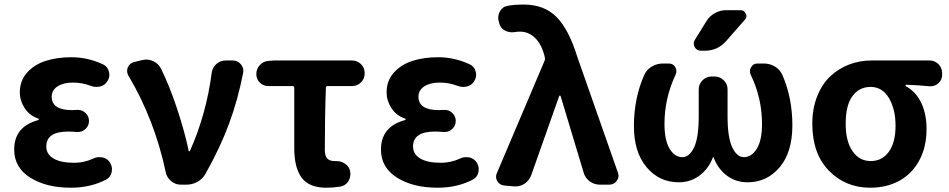

<svg xmlns="http://www.w3.org/2000/svg" viewBox="-20 -832 4277 865"><path d="M298.8 13.7Q188.5 13.7 116.2 -31.7Q43.9 -77.1 43.9 -158.2Q43.9 -261.7 152.3 -291Q155.3 -292 155.3 -294.4Q155.3 -296.9 152.3 -297.9Q112.3 -311.5 90.8 -345.2Q69.3 -378.9 69.3 -416Q69.3 -468.8 102.5 -505.4Q135.7 -542 187 -558.1Q238.3 -574.2 301.8 -574.2Q375 -574.2 444.3 -542Q464.8 -532.2 470.7 -509.8Q472.7 -502 472.7 -495.1Q472.7 -480.5 464.8 -467.8Q454.1 -448.2 431.6 -442.4Q421.9 -440.4 414.1 -440.4Q400.4 -440.4 388.7 -445.3Q350.6 -460 308.6 -460Q265.6 -460 239.3 -442.9Q212.9 -425.8 212.9 -396.5Q212.9 -335.9 304.7 -335.9Q314.5 -335.9 327.1 -336.9Q329.1 -336.9 331.1 -336.9Q350.6 -336.9 365.2 -323.2Q380.9 -308.6 380.9 -287.1Q380.9 -265.6 365.2 -251Q350.6 -237.3 331.1 -237.3Q329.1 -237.3 327.1 -237.3Q303.7 -239.3 287.1 -239.3Q188.5 -239.3 188.5 -171.9Q188.5 -137.7 220.7 -118.2Q252.9 -98.6 314.5 -98.6Q357.4 -98.6 399.4 -117.2Q412.1 -124 426.8 -124Q434.6 -124 441.4 -123Q463.9 -118.2 475.6 -99.6Q484.4 -85 484.4 -69.3Q484.4 -63.5 483.4 -57.6Q478.5 -34.2 459 -23.4Q388.7 13.7 298.8 13.7Z M906.2 -49.8Q893.6 -26.4 870.1 -13.2Q846.7 0 819.3 0H794.9Q770.5 0 751 -16.1Q731.4 -32.2 726.6 -56.6Q676.8 -292 558.6 -491.2Q552.7 -501 552.7 -512.7Q552.7 -520.5 555.7 -528.3Q564.5 -547.9 585 -552.7L621.1 -561.5Q629.9 -563.5 638.7 -563.5Q655.3 -563.5 669.9 -556.6Q693.4 -545.9 705.1 -523.4Q744.1 -444.3 778.3 -340.8Q812.5 -237.3 830.1 -152.3Q830.1 -150.4 832.5 -150.4Q835 -150.4 835.9 -152.3Q909.2 -316.4 933.6 -502.9Q936.5 -527.3 954.6 -543.5Q972.7 -559.6 997.1 -559.6H1027.3Q1050.8 -559.6 1064.5 -543Q1076.2 -529.3 1076.2 -513.7Q1076.2 -508.8 1075.2 -502.9Q1051.8 -382.8 1012.2 -275.4Q972.7 -168 906.2 -49.8Z M1450.2 13.7Q1372.1 13.7 1338.9 -31.7Q1305.7 -77.1 1305.7 -164.1V-436.5Q1305.7 -444.3 1297.9 -444.3H1189.5Q1166 -444.3 1150.4 -460Q1134.8 -475.6 1134.8 -498Q1134.8 -521.5 1150.4 -538.6Q1166 -555.7 1188.5 -557.6L1216.8 -559.6H1565.4Q1589.8 -559.6 1606.4 -543Q1623 -526.4 1623 -502Q1623 -477.5 1606.4 -460.9Q1589.8 -444.3 1565.4 -444.3H1456.1Q1448.2 -444.3 1448.2 -436.5Q1443.4 -308.6 1443.4 -157.2Q1443.4 -128.9 1454.6 -117.7Q1465.8 -106.4 1487.3 -106.4Q1490.2 -106.4 1493.2 -106.4Q1494.1 -106.4 1495.1 -106.4Q1517.6 -106.4 1535.2 -93.8Q1554.7 -81.1 1557.6 -58.6Q1558.6 -52.7 1558.6 -47.9Q1558.6 -30.3 1548.8 -14.6Q1536.1 4.9 1512.7 8.8Q1481.4 13.7 1450.2 13.7Z M1951.2 13.7Q1840.8 13.7 1768.6 -31.7Q1696.3 -77.1 1696.3 -158.2Q1696.3 -261.7 1804.7 -291Q1807.6 -292 1807.6 -294.4Q1807.6 -296.9 1804.7 -297.9Q1764.6 -311.5 1743.2 -345.2Q1721.7 -378.9 1721.7 -416Q1721.7 -468.8 1754.9 -505.4Q1788.1 -542 1839.4 -558.1Q1890.6 -574.2 1954.1 -574.2Q2027.3 -574.2 2096.7 -542Q2117.2 -532.2 2123 -509.8Q2125 -502 2125 -495.1Q2125 -480.5 2117.2 -467.8Q2106.4 -448.2 2084 -442.4Q2074.2 -440.4 2066.4 -440.4Q2052.7 -440.4 2041 -445.3Q2002.9 -460 1960.9 -460Q1918 -460 1891.6 -442.9Q1865.2 -425.8 1865.2 -396.5Q1865.2 -335.9 1957 -335.9Q1966.8 -335.9 1979.5 -336.9Q1981.4 -336.9 1983.4 -336.9Q2002.9 -336.9 2017.6 -323.2Q2033.2 -308.6 2033.2 -287.1Q2033.2 -265.6 2017.6 -251Q2002.9 -237.3 1983.4 -237.3Q1981.4 -237.3 1979.5 -237.3Q1956.1 -239.3 1939.5 -239.3Q1840.8 -239.3 1840.8 -171.9Q1840.8 -137.7 1873 -118.2Q1905.3 -98.6 1966.8 -98.6Q2009.8 -98.6 2051.8 -117.2Q2064.5 -124 2079.1 -124Q2086.9 -124 2093.8 -123Q2116.2 -118.2 2127.9 -99.6Q2136.7 -85 2136.7 -69.3Q2136.7 -63.5 2135.7 -57.6Q2130.9 -34.2 2111.3 -23.4Q2041 13.7 1951.2 13.7Z M2373 -42Q2364.3 -18.6 2342.8 -3.9Q2324.2 7.8 2302.7 7.8Q2298.8 7.8 2295.9 7.8L2252.9 3.9Q2232.4 2.9 2220.7 -15.6Q2214.8 -25.4 2214.8 -36.1Q2214.8 -44.9 2218.8 -52.7L2433.6 -558.6Q2436.5 -565.4 2434.6 -572.3L2432.6 -582Q2418.9 -633.8 2390.1 -661.6Q2361.3 -689.5 2322.3 -689.5Q2310.5 -689.5 2299.8 -687.5Q2293.9 -686.5 2288.1 -686.5Q2270.5 -686.5 2254.9 -694.3Q2235.4 -704.1 2229.5 -725.6L2227.5 -733.4Q2224.6 -742.2 2224.6 -751Q2224.6 -765.6 2231.4 -779.3Q2243.2 -801.8 2266.6 -805.7Q2296.9 -811.5 2339.8 -811.5Q2431.6 -811.5 2487.3 -755.4Q2543 -699.2 2581.1 -575.2L2763.7 -54.7Q2766.6 -46.9 2766.6 -40Q2766.6 -28.3 2758.8 -17.6Q2746.1 0 2724.6 0H2683.6Q2657.2 0 2636.7 -15.1Q2616.2 -30.3 2609.4 -54.7L2505.9 -398.4Q2504.9 -401.4 2502.4 -401.4Q2500 -401.4 2499 -398.4Z M3347.7 -10.7Q3290 -10.7 3247.1 -46.9Q3211.9 -77.1 3195.3 -122.1Q3195.3 -124 3193.4 -124Q3191.4 -124 3191.4 -122.1Q3174.8 -77.1 3138.7 -46.9Q3095.7 -10.7 3038.1 -10.7Q2950.2 -10.7 2893.1 -78.6Q2835.9 -146.5 2835.9 -263.7Q2835.9 -389.6 2882.8 -495.1Q2893.6 -518.6 2916.5 -532.2Q2939.5 -545.9 2966.8 -545.9H2993.2Q3012.7 -545.9 3022.5 -529.3Q3027.3 -520.5 3027.3 -510.7Q3027.3 -502.9 3023.4 -495.1Q2973.6 -388.7 2973.6 -273.4Q2973.6 -200.2 2996.6 -162.1Q3019.5 -124 3054.7 -124Q3085.9 -124 3106.9 -168Q3127.9 -211.9 3127.9 -308.6V-429.7Q3127.9 -453.1 3145 -470.2Q3162.1 -487.3 3185.5 -487.3H3200.2Q3223.6 -487.3 3240.7 -470.2Q3257.8 -453.1 3257.8 -429.7V-308.6Q3257.8 -212.9 3278.8 -168.5Q3299.8 -124 3331.1 -124Q3366.2 -124 3389.6 -162.1Q3413.1 -200.2 3413.1 -273.4Q3413.1 -389.6 3362.3 -495.1Q3358.4 -502.9 3358.4 -511.7Q3358.4 -520.5 3364.3 -529.3Q3373 -545.9 3392.6 -545.9H3420.9Q3448.2 -545.9 3471.2 -532.2Q3494.1 -518.6 3504.9 -494.1Q3549.8 -390.6 3549.8 -267.6Q3549.8 -146.5 3492.7 -78.6Q3435.5 -10.7 3347.7 -10.7ZM3316.4 -786.1Q3333 -786.1 3339.8 -770.5Q3342.8 -764.6 3342.8 -759.8Q3342.8 -751 3335.9 -743.2L3251 -646.5Q3212.9 -603.5 3155.3 -603.5H3137.7Q3119.1 -603.5 3109.4 -620.1Q3105.5 -627.9 3105.5 -635.7Q3105.5 -644.5 3110.4 -652.3L3163.1 -737.3Q3176.8 -759.8 3200.7 -772.9Q3224.6 -786.1 3251 -786.1Z M3900.4 13.7Q3789.1 13.7 3714.4 -63Q3639.6 -139.6 3639.6 -274.4Q3639.6 -343.8 3662.1 -399.4Q3684.6 -455.1 3722.2 -489.7Q3759.8 -524.4 3807.1 -542Q3854.5 -559.6 3907.2 -559.6H4167Q4191.4 -559.6 4208 -543Q4224.6 -526.4 4224.6 -502V-496.1Q4224.6 -472.7 4208 -457Q4192.4 -443.4 4172.9 -443.4Q4169.9 -443.4 4167 -443.4Q4120.1 -448.2 4062.5 -450.2Q4059.6 -450.2 4059.6 -447.8Q4059.6 -445.3 4061.5 -443.4Q4106.4 -418.9 4130.4 -368.7Q4154.3 -318.4 4154.3 -251Q4154.3 -169.9 4121.6 -109.4Q4088.9 -48.8 4031.7 -17.6Q3974.6 13.7 3900.4 13.7ZM3902.3 -440.4Q3850.6 -440.4 3820.3 -398.9Q3790 -357.4 3790 -274.4Q3790 -195.3 3820.8 -150.9Q3851.6 -106.4 3902.8 -106.4Q3954.1 -106.4 3984.4 -148.4Q4014.6 -190.4 4014.6 -265.1Q4014.6 -339.8 3984.9 -390.1Q3955.1 -440.4 3902.3 -440.4Z"/></svg>

Font: Gen Jyuu Gothic Bold
Style: Bold
Weight: 700
Designer: [Source Han Sans]
Ryoko NISHIZUKA  (kana & ideographs); Paul D. Hunt (Latin, Greek & Cyrillic); Wenlong ZHANG  (bopomofo
Version: Version 1.002.20150607